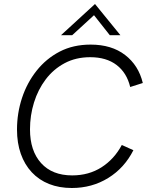

<svg xmlns="http://www.w3.org/2000/svg" viewBox="-20 -930 741 960"><path d="M339 10Q276 10 225.5 -10Q175 -30 139 -68.5Q103 -107 84 -161Q65 -215 65 -282Q65 -364 90 -440Q115 -516 163 -576.5Q211 -637 278.5 -672Q346 -707 433 -707Q538 -707 605.5 -655Q673 -603 694 -515L631 -495Q614 -566 563 -605Q512 -644 431 -644Q359 -644 303 -614Q247 -584 208.5 -533Q170 -482 150 -417.5Q130 -353 130 -283Q130 -176 185.5 -114.5Q241 -53 341 -53Q424 -53 487.5 -93.5Q551 -134 589 -205L647 -179Q602 -90 521 -40Q440 10 339 10ZM285 -754 455 -910 582 -754H529L450 -854L341 -754Z"/></svg>

Font: Hanken Grotesk Light
Style: Italic
Weight: 300
Italic angle: -8°
Designer: Alfredo Marco Pradil
Foundry: Hanken Design Co.
Version: Version 3.013